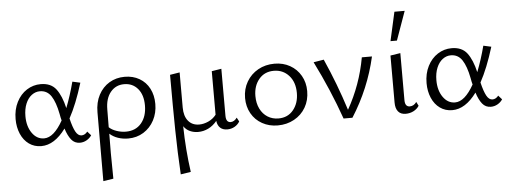

<svg xmlns="http://www.w3.org/2000/svg" viewBox="-59 -880 3551 1339"><g transform="rotate(-5 1717.0 -211.0)"><path d="M42 -195Q42 -262 68.5 -314Q95 -366 139.5 -394.5Q184 -423 237 -423Q309 -423 345 -375.5Q381 -328 401 -241Q434 -325 459 -421L514 -409Q469 -262 417 -167Q432 -104 449 -73Q466 -42 491 -42Q502 -42 513 -48Q524 -54 532 -65L557 -37Q544 -17 522 -4.5Q500 8 475 8Q438 8 415 -20.5Q392 -49 376 -100Q297 8 205 8Q156 8 119 -18.5Q82 -45 62 -91.5Q42 -138 42 -195ZM229 -44Q297 -44 361 -158Q356 -175 351 -204Q335 -287 306.5 -330.5Q278 -374 227 -374Q196 -374 169.5 -354Q143 -334 127.5 -296.5Q112 -259 112 -209Q112 -138 145 -91Q178 -44 229 -44Z M615 -193Q615 -262 642.5 -314Q670 -366 717.5 -394.5Q765 -423 825 -423Q883 -423 928 -397Q973 -371 997.5 -324Q1022 -277 1022 -216Q1022 -153 995 -102Q968 -51 920.5 -21.5Q873 8 813 8Q775 8 741.5 -3.5Q708 -15 684 -37L683 98Q683 152 685 278L614 289Q615 125 615 -193ZM801 -41Q870 -41 909.5 -88Q949 -135 949 -212Q949 -286 912.5 -329Q876 -372 817 -372Q758 -372 721.5 -327.5Q685 -283 685 -206L684 -82Q704 -63 736.5 -52Q769 -41 801 -41Z M1142 -409 1210 -420V-174Q1210 -114 1238 -80Q1266 -46 1315 -46Q1346 -46 1378.5 -60.5Q1411 -75 1434 -104V-409L1502 -420V-91Q1502 -44 1535 -44Q1547 -44 1558.5 -51Q1570 -58 1579 -71L1594 -43Q1581 -21 1558 -8Q1535 5 1507 5Q1476 5 1457.5 -12Q1439 -29 1435 -61Q1408 -28 1374 -11.5Q1340 5 1303 5Q1272 5 1245.5 -7Q1219 -19 1202 -44Q1205 123 1227 278L1156 289Q1147 134 1144.5 -21Q1142 -176 1142 -409Z M1649 -202Q1649 -265 1678.5 -315.5Q1708 -366 1759 -394.5Q1810 -423 1874 -423Q1934 -423 1982 -396Q2030 -369 2057.5 -321Q2085 -273 2085 -213Q2085 -149 2056 -99Q2027 -49 1975.5 -20.5Q1924 8 1860 8Q1800 8 1751.5 -19Q1703 -46 1676 -94Q1649 -142 1649 -202ZM2012 -206Q2012 -282 1970.5 -328Q1929 -374 1865 -374Q1800 -374 1761 -327.5Q1722 -281 1722 -210Q1722 -159 1741 -120.5Q1760 -82 1793.5 -61Q1827 -40 1869 -40Q1935 -40 1973.5 -87.5Q2012 -135 2012 -206Z M2147 -409 2219 -421Q2298 -244 2357 -58Q2451 -224 2485 -414H2556Q2506 -193 2383 0H2321Q2248 -207 2147 -409Z M2685 -80V-409L2755 -420V-91Q2755 -44 2789 -44Q2817 -44 2836 -71L2850 -43Q2836 -21 2811 -8Q2786 5 2756 5Q2721 5 2703 -17Q2685 -39 2685 -80ZM2739 -711H2811L2739 -509H2694Z M2919 -195Q2919 -262 2945.5 -314Q2972 -366 3016.5 -394.5Q3061 -423 3114 -423Q3186 -423 3222 -375.5Q3258 -328 3278 -241Q3311 -325 3336 -421L3391 -409Q3346 -262 3294 -167Q3309 -104 3326 -73Q3343 -42 3368 -42Q3379 -42 3390 -48Q3401 -54 3409 -65L3434 -37Q3421 -17 3399 -4.5Q3377 8 3352 8Q3315 8 3292 -20.5Q3269 -49 3253 -100Q3174 8 3082 8Q3033 8 2996 -18.5Q2959 -45 2939 -91.5Q2919 -138 2919 -195ZM3106 -44Q3174 -44 3238 -158Q3233 -175 3228 -204Q3212 -287 3183.5 -330.5Q3155 -374 3104 -374Q3073 -374 3046.5 -354Q3020 -334 3004.5 -296.5Q2989 -259 2989 -209Q2989 -138 3022 -91Q3055 -44 3106 -44Z"/></g></svg>

Font: LXGW Bright GB
Style: Regular
Weight: 400
Designer: Christian Thalmann (Catharsis Fonts)
Foundry: LXGW / Christian Thalmann (Catharsis Fonts) / Fontworks Inc.
Version: Version 5.510